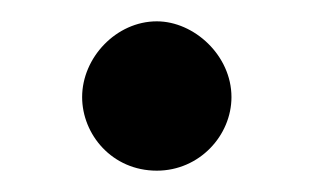

<svg xmlns="http://www.w3.org/2000/svg" viewBox="-20 -386 293 180"><path d="M127 -226C167 -226 197 -259 197 -295C197 -334 162 -366 127 -366C89 -366 57 -332 57 -295C57 -260 85 -226 127 -226Z"/></svg>

Font: Libertinus Serif
Style: Bold
Weight: 700
Designer: Philipp H. Poll, Khaled Hosny
Foundry: Caleb Maclennan
Version: Version 7.050;RELEASE